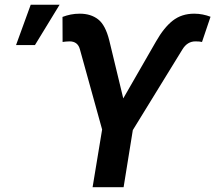

<svg xmlns="http://www.w3.org/2000/svg" viewBox="-20 -780 897 800"><path d="M365.8 0 405.5 -240.4 312.9 -574.6Q304 -607.6 269.9 -607.6Q263.1 -607.6 253.2 -606.7Q243.3 -605.8 240.8 -605.1L240.4 -709.5Q257.1 -715.9 274.9 -719.5Q292.6 -723 312.5 -723Q358.3 -723 388.8 -699.4Q419.4 -675.8 435.4 -611.2L493.6 -370L630.3 -607.6Q663 -665.1 699.9 -694.1Q736.9 -723 789.1 -723Q807.5 -723 824.4 -719.6Q841.3 -716.3 857.2 -710.2L821.7 -605.1Q812.5 -607.6 794.4 -607.6Q760.7 -607.6 740.4 -574.6L533.4 -237.9L495 0ZM46.9 -592.3 108 -760.3H228.3L125.7 -592.3Z"/></svg>

Font: Inter UI Semi Bold
Style: Italic
Weight: 600
Italic angle: -9.39999°
Designer: Rasmus Andersson
Foundry: rsms
Version: 3.2;8d6f07862